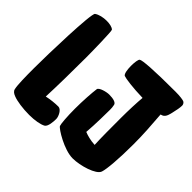

<svg xmlns="http://www.w3.org/2000/svg" viewBox="-168 -935 1170 1170"><g transform="rotate(45 417.5 -350.0)"><path d="M301 -142C270 -142 235 -138 203 -131C207 -221 209 -358 209 -474C209 -526 206 -698 200 -704C189 -715 165 -720 139 -720C110 -720 78 -713 59 -699C40 -685 30 -324 30 -203C30 -128 31 -59 38 -29C41 -15 54 -6 70 0C100 12 156 20 211 20C258 20 302 12 323 0C342 -11 345 -57 345 -79C345 -101 325 -142 301 -142ZM819 -701C811 -707 780 -711 741 -711C553 -711 461 -704 449 -694C442 -688 438 -660 438 -631C438 -599 443 -566 455 -560C470 -554 540 -544 626 -542C622 -500 619 -427 619 -364C619 -273 619 -189 622 -133C584 -135 552 -144 530 -153C536 -221 537 -331 537 -350C537 -364 536 -377 533 -390C529 -406 503 -413 468 -413C445 -413 394 -400 391 -382C386 -345 381 -272 381 -204C381 -137 386 -77 391 -65C399 -49 510 20 585 20C650 20 756 -12 768 -50C778 -80 787 -172 787 -305C787 -389 782 -455 775 -548C779 -549 783 -551 787 -552C810 -561 815 -596 818 -607C825 -635 830 -663 830 -679C830 -687 826 -696 819 -701Z"/></g></svg>

Font: Manosque
Style: Regular
Weight: 400
Designer: Ariel Martín Pérez
Foundry: Ariel Martín Pérez
Version: Version 1.005;hotconv 1.0.109;makeotfexe 2.5.65596